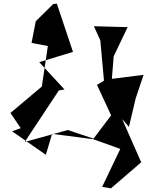

<svg xmlns="http://www.w3.org/2000/svg" viewBox="-20 -810 803 1047"><path d="M175 -694 152 -576 241 -559 208 -338 37 -194 93 -111 46 -94 230 34 264 -80 488 -51 636 2 537 209 585 217 750 75 646 -161 683 -118 720 -274 763 -402 590 -380 600 -503 676 -662 492 -667 527 -590 547 -370 509 -347 586 -181 490 -54 350 -101 115 -36 301 -317 332 -322 194 -471 378 -527 290 -790 270 -788Z"/></svg>

Font: Asimov Silicon
Style: Regular
Weight: 400
Designer: Google
Version: Version 2.000980; 2014